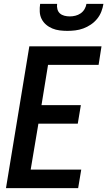

<svg xmlns="http://www.w3.org/2000/svg" viewBox="-20 -975 556 995"><path d="M11 0 132 -735H506L491 -639H229L195 -430H399L383 -334H179L139 -96H401L385 0ZM329 -815Q309 -815 289 -817.5Q269 -820 251 -827.5Q233 -835 218.5 -847.5Q204 -860 195.5 -877Q187 -894 186 -914.5Q185 -935 188 -955H276Q274 -941 277.5 -927.5Q281 -914 290.5 -905.5Q300 -897 313.5 -893.5Q327 -890 342 -890Q356 -890 370.5 -893.5Q385 -897 397.5 -905.5Q410 -914 418 -927.5Q426 -941 428 -955H516Q513 -935 505 -914.5Q497 -894 483 -877Q469 -860 450.5 -847.5Q432 -835 411.5 -827.5Q391 -820 370 -817.5Q349 -815 329 -815Z"/></svg>

Font: Iosevka SS04
Style: Bold Italic
Weight: 700
Italic angle: -9°
Monospace: yes
Designer: Belleve Invis
Foundry: Belleve Invis
Version: Version 19.0.0; ttfautohint (v1.8.4)